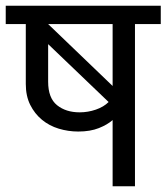

<svg xmlns="http://www.w3.org/2000/svg" viewBox="-30 -650 581 670"><path d="M531 -566H441V0H363V-231Q345 -215 315 -203Q285 -191 243 -191Q208 -191 175 -201Q142 -211 116.5 -232Q91 -253 75.5 -284Q60 -315 60 -357V-566H-10V-630H531ZM138 -365Q138 -308 169 -283Q200 -258 248 -258Q277 -258 304.5 -267.5Q332 -277 349 -294L138 -496ZM363 -566H138L363 -350Z"/></svg>

Font: Mukta
Style: Regular
Weight: 400
Designer: Girish Dalvi and Yashodeep Gholap
Foundry: Ek Type
Version: Version 2.538;PS 1.001;hotconv 16.6.51;makeotf.lib2.5.65220;